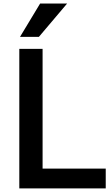

<svg xmlns="http://www.w3.org/2000/svg" viewBox="-20 -1043 615 1063"><path d="M86.9 0V-772.5H215.8V-109.4H565.4V0ZM90.8 -838.9 202.1 -1023.4H351.6L195.3 -838.9Z"/></svg>

Font: Gothic A1
Style: Bold
Weight: 700
Version: Version 2.50